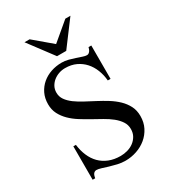

<svg xmlns="http://www.w3.org/2000/svg" viewBox="-170 -757 760 857"><g transform="rotate(-30 209.5 -329.0)"><path d="M378.9 -127.9Q378.9 -95.2 365.7 -69.3Q352.5 -43.5 330.8 -25.4Q309.1 -7.3 280.8 2.4Q252.4 12.2 222.2 12.2Q202.1 12.2 182.1 7.6Q162.1 2.9 144.3 -2.4Q126.5 -7.8 111.8 -12.5Q97.2 -17.1 87.9 -17.1Q82 -17.1 77.9 -14.4Q73.7 -11.7 71 -7.3Q68.4 -2.9 67.1 2.2Q65.9 7.3 64.9 12.2H51.8V-160.2H64.9Q68.8 -128.4 80.1 -102.1Q91.3 -75.7 109.9 -56.9Q128.4 -38.1 154.5 -27.6Q180.7 -17.1 213.9 -17.1Q231.9 -17.1 249.8 -22.2Q267.6 -27.3 281.5 -37.6Q295.4 -47.9 304.2 -63.2Q313 -78.6 313 -99.1Q313 -120.6 301.5 -137.9Q290 -155.3 271.5 -170.2Q252.9 -185.1 229 -198.5Q205.1 -211.9 180.4 -225.6Q155.8 -239.3 131.8 -254.4Q107.9 -269.5 89.4 -287.8Q70.8 -306.2 59.3 -328.4Q47.9 -350.6 47.9 -378.9Q47.9 -409.7 59.8 -434.1Q71.8 -458.5 91.8 -475.3Q111.8 -492.2 137.9 -501Q164.1 -509.8 192.9 -509.8Q210 -509.8 226.8 -505.4Q243.7 -501 259 -495.8Q274.4 -490.7 287.1 -486.3Q299.8 -481.9 308.1 -481.9Q314 -481.9 317.9 -484.9Q321.8 -487.8 324.7 -491.9Q327.6 -496.1 329.3 -501Q331.1 -505.9 332 -509.8H346.2V-337.9H332Q329.6 -367.2 319.3 -393.3Q309.1 -419.4 291.7 -438.7Q274.4 -458 250 -469.5Q225.6 -481 193.8 -481Q177.2 -481 161.6 -475.6Q146 -470.2 133.5 -460.2Q121.1 -450.2 113.5 -436.3Q106 -422.4 106 -404.8Q106 -384.3 117.7 -367.7Q129.4 -351.1 148.7 -336.9Q168 -322.8 192.4 -309.8Q216.8 -296.9 242.4 -283.4Q268.1 -270 292.5 -254.9Q316.9 -239.7 336.2 -221.2Q355.5 -202.6 367.2 -179.9Q378.9 -157.2 378.9 -127.9ZM237.3 -544.9H189.9L95.2 -671.4H121.6L213.4 -593.8L305.7 -671.4H332Z"/></g></svg>

Font: Scheherazade Urdu
Style: Regular
Weight: 400
Designer: SIL International
Foundry: SIL International
Version: Version 1.005 (build 117/117)